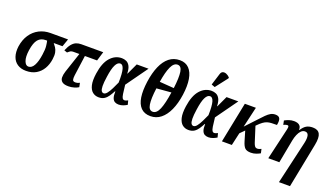

<svg xmlns="http://www.w3.org/2000/svg" viewBox="-86 -1483 4117 2385"><g transform="rotate(20 1972.5 -290.0)"><path d="M233 10Q165 10 118.5 -21Q72 -52 52.5 -109Q33 -166 43 -244Q57 -337 101 -402Q145 -467 212 -501.5Q279 -536 361 -536H592L556 -433H440Q457 -413 473 -389Q489 -365 496.5 -329.5Q504 -294 496 -239Q486 -167 453 -111Q420 -55 365 -22.5Q310 10 233 10ZM243 -50Q287 -50 316 -102.5Q345 -155 358 -249Q369 -322 364 -365.5Q359 -409 353 -433H333Q271 -433 234 -390Q197 -347 182 -244Q169 -152 188 -101Q207 -50 243 -50Z M794 10Q736 10 710 -11Q684 -32 683.5 -68Q683 -104 698 -150L786 -414H707Q685 -414 672.5 -407.5Q660 -401 635 -379L595 -393Q619 -450 645 -481Q671 -512 701 -524Q731 -536 767 -536H1057L1020 -414H859L822 -145Q817 -106 822.5 -85.5Q828 -65 859 -65Q873 -65 885 -68Q897 -71 915 -80L926 -26Q905 -12 868.5 -1Q832 10 794 10Z M1193 10Q1147 10 1113 -17Q1079 -44 1065 -102.5Q1051 -161 1065 -257Q1086 -403 1149.5 -474.5Q1213 -546 1301 -546Q1332 -546 1360.5 -533.5Q1389 -521 1407.5 -487Q1426 -453 1428 -390H1432L1500 -536H1656L1451 -250Q1459 -172 1465.5 -132.5Q1472 -93 1481.5 -79Q1491 -65 1507 -65Q1517 -65 1529.5 -69.5Q1542 -74 1553 -80L1567 -26Q1545 -12 1516 -1Q1487 10 1457 10Q1429 10 1407.5 -1.5Q1386 -13 1374.5 -43Q1363 -73 1365 -130H1360Q1340 -92 1318.5 -60Q1297 -28 1267.5 -9Q1238 10 1193 10ZM1236 -58Q1258 -58 1280 -86Q1302 -114 1323.5 -157.5Q1345 -201 1366 -248Q1369 -373 1353.5 -425Q1338 -477 1306 -477Q1270 -477 1244.5 -425.5Q1219 -374 1204 -265Q1192 -184 1193 -139Q1194 -94 1205.5 -76Q1217 -58 1236 -58Z M1877 10Q1797 10 1751 -37Q1705 -84 1692 -171Q1679 -258 1696 -379Q1713 -500 1751 -587.5Q1789 -675 1848 -722Q1907 -769 1988 -769Q2064 -769 2110 -721.5Q2156 -674 2170.5 -586.5Q2185 -499 2168 -378Q2151 -258 2111.5 -171Q2072 -84 2013 -37Q1954 10 1877 10ZM2033 -417Q2051 -562 2040 -634.5Q2029 -707 1979 -707Q1929 -707 1896.5 -636Q1864 -565 1843 -431ZM1886 -51Q1938 -51 1970 -128Q2002 -205 2024 -356L1831 -340Q1812 -200 1823.5 -125.5Q1835 -51 1886 -51Z M2380 10Q2334 10 2300 -17Q2266 -44 2252 -102.5Q2238 -161 2252 -257Q2273 -403 2336.5 -474.5Q2400 -546 2488 -546Q2519 -546 2547.5 -533.5Q2576 -521 2594.5 -487Q2613 -453 2615 -390H2619L2687 -536H2843L2638 -250Q2646 -172 2652.5 -132.5Q2659 -93 2668.5 -79Q2678 -65 2694 -65Q2704 -65 2716.5 -69.5Q2729 -74 2740 -80L2754 -26Q2732 -12 2703 -1Q2674 10 2644 10Q2616 10 2594.5 -1.5Q2573 -13 2561.5 -43Q2550 -73 2552 -130H2547Q2527 -92 2505.5 -60Q2484 -28 2454.5 -9Q2425 10 2380 10ZM2423 -58Q2445 -58 2467 -86Q2489 -114 2510.5 -157.5Q2532 -201 2553 -248Q2556 -373 2540.5 -425Q2525 -477 2493 -477Q2457 -477 2431.5 -425.5Q2406 -374 2391 -265Q2379 -184 2380 -139Q2381 -94 2392.5 -76Q2404 -58 2423 -58ZM2506 -603 2460 -620 2508 -774Q2517 -804 2538 -811Q2559 -818 2584 -808Q2609 -798 2631 -775L2630 -763Z M2821 0 2929 -536H3075L3012 -264L3142 -403Q3183 -448 3213.5 -478.5Q3244 -509 3271.5 -524.5Q3299 -540 3334 -540Q3378 -540 3392 -512.5Q3406 -485 3394 -425Q3353 -425 3322.5 -423.5Q3292 -422 3266.5 -414Q3241 -406 3214 -386.5Q3187 -367 3151 -330L3146 -325L3211 -121Q3220 -94 3231.5 -79.5Q3243 -65 3265 -65Q3276 -65 3289.5 -69.5Q3303 -74 3315 -80L3327 -26Q3311 -16 3277.5 -3Q3244 10 3206 10Q3152 10 3127.5 -13Q3103 -36 3085 -97L3047 -225L2990 -168L2952 0Z M3660 234 3791 -333Q3805 -397 3796 -433Q3787 -469 3750 -469Q3721 -469 3699 -446.5Q3677 -424 3662 -388Q3647 -352 3639 -312L3580 0H3434L3531 -418Q3537 -446 3533.5 -457Q3530 -468 3516 -468Q3498 -468 3467 -453L3456 -507Q3478 -520 3510 -531.5Q3542 -543 3579 -543Q3603 -543 3624.5 -536.5Q3646 -530 3659.5 -512.5Q3673 -495 3673 -461H3677Q3708 -509 3741.5 -528.5Q3775 -548 3825 -548Q3894 -548 3918 -502Q3942 -456 3922 -355L3806 234Z"/></g></svg>

Font: Noto Serif Condensed
Style: Bold Italic
Weight: 700
Width: 3
Italic angle: -12°
Designer: Monotype Design Team
Foundry: Monotype Imaging Inc.
Version: Version 2.014